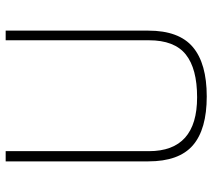

<svg xmlns="http://www.w3.org/2000/svg" viewBox="-56 -684 749 677"><g transform="rotate(-90 318.5 -345.5)"><path d="M88 -197V-700H124V-195Q124 -25 314 -25Q415 -25 465 -65Q515 -105 515 -195V-700H549V-197Q549 -89 491 -40Q433 9 317 9Q201 9 144.5 -40Q88 -89 88 -197Z"/></g></svg>

Font: Cairo ExtraLight
Style: Regular
Weight: 250
Designer: Mohamed Gaber, the designers of Titillium
Foundry: Kief Type Foundry
Version: Version 2.009; ttfautohint (v1.5.33-1714) -l 8 -r 50 -G 200 